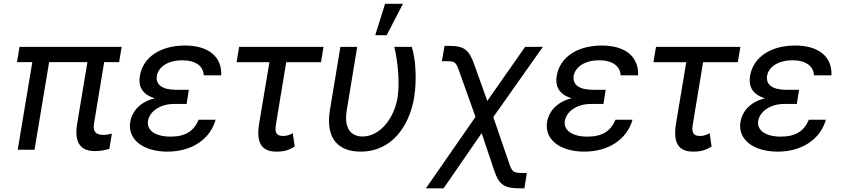

<svg xmlns="http://www.w3.org/2000/svg" viewBox="-20 -794 4462 1018"><path d="M625 -545.5H83.5L70 -464.5H151.3L73.9 0H163L240.4 -464.5H443.5L388.8 -136.4C371.8 -30.5 414.1 7.1 483 7.1C517.4 7.1 543.3 0 559.7 -4.6L573.2 -85.6C562.9 -82.7 544.7 -78.8 529.1 -78.8C500 -78.8 469.8 -87.4 478.3 -137.8L532.3 -464.5H611.5Z M981.2 -317.8H914.8C837.4 -317.8 805 -346.9 811.4 -391.3C820 -440.7 872.5 -474.4 946.4 -474.4C1017.4 -474.4 1058.2 -443.2 1060.4 -394.5H1153.1C1157 -494.3 1084.5 -552.6 960.2 -552.6C834.2 -552.6 739 -493.3 721.6 -392.4C714.1 -347.7 723.7 -295.8 800.4 -273.1C710.2 -249.6 678.6 -193.9 670.5 -147.7C655.2 -53.6 740.4 9.9 867.9 9.9C997.2 9.9 1094.5 -56.1 1123.2 -159.1H1033C1007.8 -98.7 963.1 -69.6 884.2 -69.6C803.6 -69.6 756.7 -103.3 764.6 -153.1C773.4 -203.5 828.8 -242.9 903.1 -242.9H969.5Z M1695.3 -545.5H1247.9L1234.4 -464.1H1408.4L1354 -138.8C1336.6 -32.7 1369.7 9.9 1446 9.9C1478 9.9 1507.5 5.7 1542.6 -17.4L1532.3 -88.1C1520.6 -81 1502.8 -73.2 1485.4 -73.2C1462 -73.2 1432.2 -73.9 1443.2 -134.9L1497.5 -464.1H1681.8Z M1784.8 -545.5 1729.4 -210.9C1704.5 -57.9 1774.5 9.9 1892.8 9.9C2058.2 9.9 2150.6 -126.8 2175.8 -277C2191.4 -372.9 2183.2 -485.8 2163 -545.5H2070.7C2089.8 -464.5 2100.1 -358.3 2088.1 -277C2068.9 -161.9 1991.8 -70.3 1902 -70.3C1847.7 -70.3 1801.5 -105.8 1818.5 -209.5L1873.9 -545.5ZM1969.5 -607.2H2030.2L2116.5 -773.8H2021.7Z M2238.3 204.5H2332L2533.7 -88.1L2600.1 109C2626.4 188.6 2655.5 204.5 2738.6 204.5H2760.3L2773.4 123.2H2751.8C2704.5 123.2 2695.7 120 2679.3 71L2595.5 -173.3L2858.3 -545.5H2764.2L2563.6 -258.9L2495.7 -449.2C2466.3 -532.7 2441.1 -550.8 2358.3 -550.8H2337L2322.8 -469.5H2344.5C2393.8 -469.5 2396.3 -467.3 2416.5 -411.2L2501.1 -174.4Z M3191.4 -317.8H3125C3047.6 -317.8 3015.3 -346.9 3021.7 -391.3C3030.2 -440.7 3082.7 -474.4 3156.6 -474.4C3227.6 -474.4 3268.5 -443.2 3270.6 -394.5H3363.3C3367.2 -494.3 3294.7 -552.6 3170.5 -552.6C3044.4 -552.6 2949.2 -493.3 2931.8 -392.4C2924.4 -347.7 2933.9 -295.8 3010.7 -273.1C2920.5 -249.6 2888.8 -193.9 2880.7 -147.7C2865.4 -53.6 2950.6 9.9 3078.1 9.9C3207.4 9.9 3304.7 -56.1 3333.5 -159.1H3243.3C3218 -98.7 3173.3 -69.6 3094.5 -69.6C3013.8 -69.6 2967 -103.3 2974.8 -153.1C2983.7 -203.5 3039.1 -242.9 3113.3 -242.9H3179.7Z M3905.5 -545.5H3458.1L3444.6 -464.1H3618.6L3564.3 -138.8C3546.9 -32.7 3579.9 9.9 3656.2 9.9C3688.2 9.9 3717.7 5.7 3752.8 -17.4L3742.5 -88.1C3730.8 -81 3713.1 -73.2 3695.7 -73.2C3672.2 -73.2 3642.4 -73.9 3653.4 -134.9L3707.7 -464.1H3892Z M4216.6 -317.8H4150.2C4072.8 -317.8 4040.5 -346.9 4046.9 -391.3C4055.4 -440.7 4108 -474.4 4181.8 -474.4C4252.8 -474.4 4293.7 -443.2 4295.8 -394.5H4388.5C4392.4 -494.3 4320 -552.6 4195.7 -552.6C4069.6 -552.6 3974.4 -493.3 3957 -392.4C3949.6 -347.7 3959.2 -295.8 4035.9 -273.1C3945.7 -249.6 3914.1 -193.9 3905.9 -147.7C3890.6 -53.6 3975.9 9.9 4103.3 9.9C4232.6 9.9 4329.9 -56.1 4358.7 -159.1H4268.5C4243.3 -98.7 4198.5 -69.6 4119.7 -69.6C4039.1 -69.6 3992.2 -103.3 4000 -153.1C4008.9 -203.5 4064.3 -242.9 4138.5 -242.9H4204.9Z"/></svg>

Font: Margiela Sans Text
Style: Italic
Weight: 400
Italic angle: -9.39999°
Designer: Stefan Endress, Andreas Faust
Version: Version 1.100;FEAKit 1.0